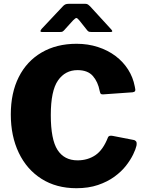

<svg xmlns="http://www.w3.org/2000/svg" viewBox="-20 -983 771 1013"><path d="M384 -752Q444 -752 496.5 -735Q549 -718 589.5 -687.5Q630 -657 656 -616Q682 -575 691 -527Q696 -508 692.5 -502.5Q689 -497 679 -496L523 -485Q513 -485 510.5 -489.5Q508 -494 506 -503Q497 -551 470 -582Q443 -613 389 -613Q324 -613 286 -558.5Q248 -504 248 -376Q248 -247 283.5 -192Q319 -137 389 -137Q443 -137 483.5 -164.5Q524 -192 550 -259Q555 -270 575 -266L688 -244Q692 -243 697.5 -237.5Q703 -232 700 -214Q696 -196 682.5 -168Q669 -140 645 -109Q621 -78 584 -51Q547 -24 497 -7Q447 10 383 10Q277 10 199 -39.5Q121 -89 79 -177Q37 -265 37 -379Q37 -493 79 -576.5Q121 -660 199.5 -706Q278 -752 384 -752ZM441 -822 398 -876Q388 -888 383 -888Q378 -888 366 -876L317 -822Q311 -816 306.5 -815Q302 -814 293 -814H202Q194 -814 193.5 -818.5Q193 -823 200 -831L310 -948Q317 -956 324 -959.5Q331 -963 344 -963H429Q439 -963 444.5 -959Q450 -955 455 -950L564 -831Q581 -814 563 -814H466Q458 -814 452 -815Q446 -816 441 -822Z"/></svg>

Font: Libre Franklin Thin ExtraBold
Style: Regular
Weight: 800
Version: Version 3.000